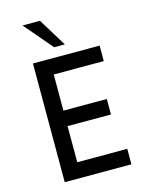

<svg xmlns="http://www.w3.org/2000/svg" viewBox="-118 -858 706 930"><g transform="rotate(-15 235.0 -393.0)"><path d="M262.2 -644.5 175.3 -786.1H87.9L208.5 -644.5ZM423.3 -517.6V-595.2H88.9V0H423.3V-77.6H172.4V-258.8H390.1V-336.4H172.4V-517.6Z"/></g></svg>

Font: Now Medium
Style: Regular
Weight: 500
Designer: Alfredo Marco Pradil
Foundry: Alfredo Marco Pradil
Version: Version 1.200;hotconv 1.0.109;makeotfexe 2.5.65596